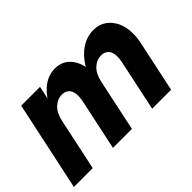

<svg xmlns="http://www.w3.org/2000/svg" viewBox="-110 -809 1074 1074"><g transform="rotate(-45 427.5 -272.0)"><path d="M-20 0 93 -530H242L209 -375L168 -306Q184 -382 214 -435Q244 -488 285 -516Q326 -544 374 -544Q436 -544 472 -496Q508 -448 506 -374L457 -306Q473 -382 506 -435Q539 -488 583.5 -516Q628 -544 678 -544Q722 -544 754 -521.5Q786 -499 803.5 -461Q821 -423 821 -374Q821 -338 814 -306L749 0H599L664 -306Q666 -317 667 -326Q668 -335 668 -343Q668 -378 652 -395.5Q636 -413 607 -413Q572 -413 543.5 -386Q515 -359 504 -306L439 0H289L354 -306Q356 -317 357 -326.5Q358 -336 358 -344Q358 -378 342 -395.5Q326 -413 297 -413Q262 -413 233.5 -386Q205 -359 194 -306L129 0Z"/></g></svg>

Font: Radio Canada Big
Style: Bold Italic
Weight: 700
Italic angle: -12°
Designer: Étienne Aubert Bonn
Foundry: Coppers and Brasses
Version: Version 1.001